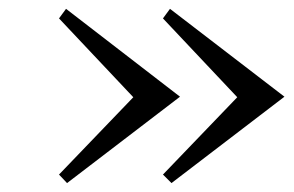

<svg xmlns="http://www.w3.org/2000/svg" viewBox="-20 -419 670 437"><path d="M627.4 -198.9 370.3 -2.3 350.9 -21.7 520 -197.7 350.9 -377.1 366.9 -398.9ZM389.7 -198.9 132.6 -2.3 114.3 -21.7 283.4 -197.7 114.3 -377.1 130.3 -398.9Z"/></svg>

Font: t
Style: Regular
Weight: 400
Designer: Takis Katsoulidis and George D. Matthiopoulos
Foundry: Takis Katsoulidis and George D. Matthiopoulos
Version: Version 1.0 ; ttfautohint (v1.8.1)